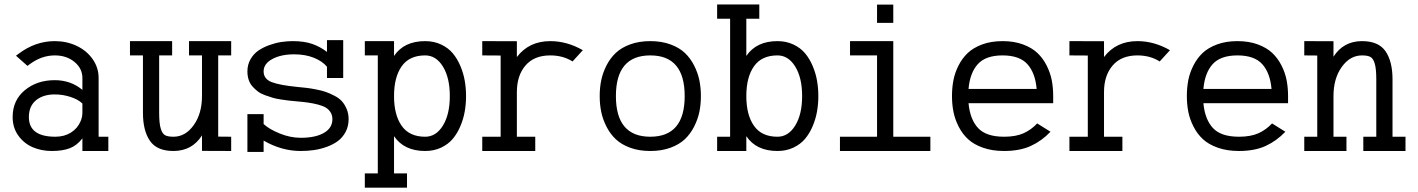

<svg xmlns="http://www.w3.org/2000/svg" viewBox="-20 -674 6403 867"><path d="M352.1 -206.5Q333 -225.1 298.3 -236.3Q263.7 -247.6 227.1 -247.6Q174.3 -247.6 142.3 -220.9Q110.4 -194.3 110.4 -145.5Q110.4 -56.6 230 -56.6Q270.5 -56.6 300.3 -75.4Q330.1 -94.2 343.3 -125Q352.1 -144.5 352.1 -167ZM425.3 -321.8V-56.6H469.2V7.8H352.1V-49.3Q328.1 -17.6 295.7 -4.9Q263.2 7.8 213.9 7.8Q166.5 7.8 127 -9.5Q87.4 -26.9 62.3 -62.3Q37.1 -97.7 37.1 -145.5Q37.1 -221.2 92 -266.6Q147 -312 227.1 -312Q299.8 -312 352.1 -268.1V-321.8Q352.1 -364.7 316.4 -394.3Q280.8 -423.8 227.5 -423.8Q166.5 -423.8 111.8 -382.3L104 -376.5L52.2 -422.4L64 -431.2Q139.6 -488.3 227.5 -488.3Q280.8 -488.3 325.9 -467Q371.1 -445.8 398.2 -407.2Q425.3 -368.7 425.3 -321.8Z M1023.9 -488.3V-423.8H965.3V-57.1L1023.9 -56.6V7.8L892.1 7.3V-62.5Q847.2 7.8 763.2 7.8Q688.5 7.8 657 -38.1Q625.5 -84 625.5 -164.6V-423.8H566.9V-488.3H757.3V-423.8H698.7V-164.6Q698.7 -117.7 705.6 -94.2Q712.4 -70.8 724.9 -63.7Q737.3 -56.6 763.2 -56.6Q817.4 -56.6 854.7 -108.9Q892.1 -161.1 892.1 -240.2V-423.8H833.5V-488.3Z M1529.8 -321.8H1456.5V-372.6Q1435.5 -397.9 1397 -413.3Q1358.4 -428.7 1308.1 -428.7Q1249 -428.7 1209.7 -407.5Q1170.4 -386.2 1170.4 -351.6Q1170.4 -317.4 1206.8 -303.2Q1243.2 -289.1 1325.2 -281.2Q1349.6 -278.8 1364.7 -277.1Q1379.9 -275.4 1406.7 -270.3Q1433.6 -265.1 1450.9 -259Q1468.3 -252.9 1489.7 -241.9Q1511.2 -231 1523.9 -216.8Q1536.6 -202.6 1545.4 -181.9Q1554.2 -161.1 1554.2 -135.7Q1554.2 -104 1540.8 -78.6Q1527.3 -53.2 1506.1 -37.4Q1484.9 -21.5 1455.8 -11Q1426.8 -0.5 1397.7 3.7Q1368.7 7.8 1337.9 7.8Q1251.5 7.8 1170.4 -39.1V12.2H1097.2V-158.7H1170.4V-113.8Q1196.8 -89.8 1244.1 -70.8Q1291.5 -51.8 1337.9 -51.8Q1404.8 -51.8 1442.9 -74Q1481 -96.2 1481 -135.7Q1481 -153.3 1472.9 -166.5Q1464.8 -179.7 1451.9 -187.7Q1439 -195.8 1416.5 -201.7Q1394 -207.5 1371.6 -210.7Q1349.1 -213.9 1315.4 -216.8Q1295.9 -218.3 1282.7 -220Q1269.5 -221.7 1248 -224.9Q1226.6 -228 1211.2 -232.7Q1195.8 -237.3 1176.8 -244.1Q1157.7 -251 1144.8 -260.7Q1131.8 -270.5 1120.4 -283.2Q1108.9 -295.9 1103 -313.5Q1097.2 -331.1 1097.2 -351.6Q1097.2 -381.8 1111.1 -406.2Q1125 -430.7 1146.7 -445.6Q1168.5 -460.4 1196.5 -470.5Q1224.6 -480.5 1250.7 -484.4Q1276.9 -488.3 1301.8 -488.3Q1354 -488.3 1390.1 -475.6Q1426.3 -462.9 1456.5 -439.5V-492.7H1529.8Z M1899.9 -423.8Q1949.2 -423.8 1980.2 -373.3Q2011.2 -322.8 2011.2 -240.2Q2011.2 -157.7 1980.2 -107.2Q1949.2 -56.6 1899.9 -56.6Q1828.6 -56.6 1793.9 -105.7Q1759.3 -154.8 1759.3 -240.2Q1759.3 -325.7 1793.9 -374.8Q1828.6 -423.8 1899.9 -423.8ZM1627.4 -488.3V-423.8H1686V108.9H1627.4V173.3H1817.9V108.9H1759.3V-59.1Q1804.7 7.8 1899.9 7.8Q1939.5 7.8 1971.7 -7.3Q2003.9 -22.5 2024.4 -46.9Q2044.9 -71.3 2058.8 -104.2Q2072.8 -137.2 2078.6 -170.9Q2084.5 -204.6 2084.5 -240.2Q2084.5 -275.9 2078.6 -309.6Q2072.8 -343.3 2058.8 -376.2Q2044.9 -409.2 2024.4 -433.6Q2003.9 -458 1971.7 -473.1Q1939.5 -488.3 1899.9 -488.3Q1804.2 -488.3 1759.3 -421.4V-488.3Z M2565.4 -396.5Q2522.5 -423.8 2464.8 -423.8Q2392.1 -423.8 2353 -378.4Q2314 -333 2314 -258.3V-56.6H2397V7.8H2157.7V-56.6H2240.7V-423.3L2157.7 -423.8V-488.3L2314 -487.8V-416.5Q2368.7 -488.3 2464.8 -488.3Q2540.5 -488.3 2611.8 -447.3Z M2916.5 -56.6Q3071.8 -56.6 3071.8 -240.2Q3071.8 -423.8 2916.5 -423.8Q2761.2 -423.8 2761.2 -240.2Q2761.2 -56.6 2916.5 -56.6ZM3138.2 -311Q3145 -277.3 3145 -240.2Q3145 -203.1 3138.2 -169.4Q3131.3 -135.7 3114.7 -102.8Q3098.1 -69.8 3072.8 -45.7Q3047.4 -21.5 3007.3 -6.8Q2967.3 7.8 2916.5 7.8Q2865.7 7.8 2825.7 -6.8Q2785.6 -21.5 2760.3 -45.7Q2734.9 -69.8 2718.3 -102.8Q2701.7 -135.7 2694.8 -169.4Q2688 -203.1 2688 -240.2Q2688 -277.3 2694.8 -311Q2701.7 -344.7 2718.3 -377.7Q2734.9 -410.6 2760.3 -434.8Q2785.6 -459 2825.7 -473.6Q2865.7 -488.3 2916.5 -488.3Q2967.3 -488.3 3007.3 -473.6Q3047.4 -459 3072.8 -434.8Q3098.1 -410.6 3114.7 -377.7Q3131.3 -344.7 3138.2 -311Z M3490.7 -56.6Q3540 -56.6 3571 -107.2Q3602.1 -157.7 3602.1 -240.2Q3602.1 -322.8 3571 -373.3Q3540 -423.8 3490.7 -423.8Q3419.4 -423.8 3384.8 -374.8Q3350.1 -325.7 3350.1 -240.2Q3350.1 -154.8 3384.8 -105.7Q3419.4 -56.6 3490.7 -56.6ZM3218.3 7.8V-56.6H3276.9V-589.4H3218.3V-653.8H3408.7V-589.4H3350.1V-421.4Q3395.5 -488.3 3490.7 -488.3Q3530.3 -488.3 3562.5 -473.1Q3594.7 -458 3615.2 -433.6Q3635.7 -409.2 3649.7 -376.2Q3663.6 -343.3 3669.4 -309.6Q3675.3 -275.9 3675.3 -240.2Q3675.3 -204.6 3669.4 -170.9Q3663.6 -137.2 3649.7 -104.2Q3635.7 -71.3 3615.2 -46.9Q3594.7 -22.5 3562.5 -7.3Q3530.3 7.8 3490.7 7.8Q3395 7.8 3350.1 -59.1V7.8Z M4013.7 -653.3V-570.8H3940.4V-653.3ZM3772.9 7.8V-56.6H3940.4V-423.8H3818.4V-488.3H4013.7V-56.6H4181.2V7.8Z M4353.5 -272.5H4661.1Q4654.8 -345.2 4619.1 -384.5Q4583.5 -423.8 4507.3 -423.8Q4431.2 -423.8 4395.5 -384.5Q4359.9 -345.2 4353.5 -272.5ZM4353.5 -208Q4360.4 -134.8 4396.7 -95.7Q4433.1 -56.6 4514.2 -56.6Q4567.4 -56.6 4602.1 -72.3Q4636.7 -87.9 4663.6 -116.7L4723.6 -79.1Q4684.1 -37.6 4634.5 -14.9Q4585 7.8 4514.2 7.8Q4460.9 7.8 4419.2 -6.8Q4377.4 -21.5 4351.6 -45.4Q4325.7 -69.3 4308.8 -102.5Q4292 -135.7 4285.4 -169.4Q4278.8 -203.1 4278.8 -240.2Q4278.8 -277.3 4285.2 -311Q4291.5 -344.7 4308.1 -377.7Q4324.7 -410.6 4349.9 -434.6Q4375 -458.5 4415.3 -473.4Q4455.6 -488.3 4507.3 -488.3Q4559.1 -488.3 4599.4 -473.4Q4639.6 -458.5 4664.8 -434.6Q4689.9 -410.6 4706.5 -377.7Q4723.1 -344.7 4729.5 -311Q4735.8 -277.3 4735.8 -240.2V-208Z M5216.8 -396.5Q5173.8 -423.8 5116.2 -423.8Q5043.5 -423.8 5004.4 -378.4Q4965.3 -333 4965.3 -258.3V-56.6H5048.3V7.8H4809.1V-56.6H4892.1V-423.3L4809.1 -423.8V-488.3L4965.3 -487.8V-416.5Q5020 -488.3 5116.2 -488.3Q5191.9 -488.3 5263.2 -447.3Z M5414.1 -272.5H5721.7Q5715.3 -345.2 5679.7 -384.5Q5644 -423.8 5567.9 -423.8Q5491.7 -423.8 5456.1 -384.5Q5420.4 -345.2 5414.1 -272.5ZM5414.1 -208Q5420.9 -134.8 5457.3 -95.7Q5493.7 -56.6 5574.7 -56.6Q5627.9 -56.6 5662.6 -72.3Q5697.3 -87.9 5724.1 -116.7L5784.2 -79.1Q5744.6 -37.6 5695.1 -14.9Q5645.5 7.8 5574.7 7.8Q5521.5 7.8 5479.7 -6.8Q5438 -21.5 5412.1 -45.4Q5386.2 -69.3 5369.4 -102.5Q5352.5 -135.7 5345.9 -169.4Q5339.4 -203.1 5339.4 -240.2Q5339.4 -277.3 5345.7 -311Q5352.1 -344.7 5368.7 -377.7Q5385.3 -410.6 5410.4 -434.6Q5435.5 -458.5 5475.8 -473.4Q5516.1 -488.3 5567.9 -488.3Q5619.6 -488.3 5659.9 -473.4Q5700.2 -458.5 5725.3 -434.6Q5750.5 -410.6 5767.1 -377.7Q5783.7 -344.7 5790 -311Q5796.4 -277.3 5796.4 -240.2V-208Z M5869.6 7.8V-56.6H5928.2V-423.3L5869.6 -423.8V-488.3L6001.5 -487.8V-418Q6046.4 -488.3 6130.4 -488.3Q6205.1 -488.3 6236.6 -442.4Q6268.1 -396.5 6268.1 -315.9V-56.6H6326.7V7.8H6136.2V-56.6H6194.8V-315.9Q6194.8 -362.8 6188 -386.2Q6181.2 -409.7 6168.7 -416.7Q6156.2 -423.8 6130.4 -423.8Q6076.2 -423.8 6038.8 -371.6Q6001.5 -319.3 6001.5 -240.2V-56.6H6060.1V7.8Z"/></svg>

Font: AzarMehrMonospaced
Style: SerifBold
Weight: 1
Designer: Amin Abedi
Version: Version 1.00